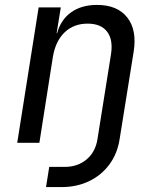

<svg xmlns="http://www.w3.org/2000/svg" viewBox="-20 -580 640 780"><path d="M167 180 180 98H243Q296 98 332 67.5Q368 37 376 -15L431 -360Q440 -419 415 -451.5Q390 -484 336 -484Q280 -484 243 -449Q206 -414 195 -350L140 0H50L137 -550H227L210 -445H212Q227 -500 269 -530Q311 -560 374 -560Q457 -560 497 -509Q537 -458 523 -370L466 -15Q457 44 424.5 88Q392 132 342 156Q292 180 230 180Z"/></svg>

Font: JetBrains Mono NL
Style: Italic
Weight: 400
Italic angle: -9°
Monospace: yes
Designer: Philipp Nurullin, Konstantin Bulenkov
Foundry: JetBrains
Version: Version 2.305; ttfautohint (v1.8.4.7-5d5b)